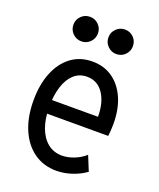

<svg xmlns="http://www.w3.org/2000/svg" viewBox="-137 -814 750 906"><g transform="rotate(20 237.5 -360.5)"><path d="M254.9 7.8Q190.4 7.8 142.3 -26.4Q94.2 -60.5 67.6 -122.6Q41 -184.6 41 -268.6Q41 -347.7 65.2 -407.7Q89.4 -467.8 134.3 -501.5Q179.2 -535.2 241.2 -535.2Q299.3 -535.2 342.5 -504.9Q385.7 -474.6 409.7 -419.9Q433.6 -365.2 433.6 -292Q433.6 -274.4 432.4 -259Q431.2 -243.7 429.7 -230.5H103.5V-298.8H353.5Q353.5 -370.6 323.7 -414.8Q293.9 -459 241.2 -459Q202.6 -459 175.8 -434.6Q148.9 -410.2 135 -366.7Q121.1 -323.2 121.1 -265.6Q121.1 -205.6 137.2 -161.4Q153.3 -117.2 183.6 -92.8Q213.9 -68.4 255.9 -68.4Q283.2 -68.4 314.5 -80.1Q345.7 -91.8 371.1 -114.3L401.4 -40Q370.6 -17.6 331.8 -4.9Q293 7.8 254.9 7.8ZM333 -606.4Q307.6 -606.4 289.6 -624.5Q271.5 -642.6 271.5 -668Q271.5 -693.8 289.6 -711.7Q307.6 -729.5 333 -729.5Q358.9 -729.5 376.7 -711.7Q394.5 -693.8 394.5 -668Q394.5 -642.6 376.7 -624.5Q358.9 -606.4 333 -606.4ZM157.2 -606.4Q131.8 -606.4 113.8 -624.5Q95.7 -642.6 95.7 -668Q95.7 -693.8 113.8 -711.7Q131.8 -729.5 157.2 -729.5Q183.1 -729.5 200.9 -711.7Q218.8 -693.8 218.8 -668Q218.8 -642.6 200.9 -624.5Q183.1 -606.4 157.2 -606.4Z"/></g></svg>

Font: Reddit Sans Condensed
Style: Regular
Weight: 400
Designer: Stephen Hutchings
Foundry: Reddit
Version: Version 1.014